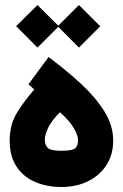

<svg xmlns="http://www.w3.org/2000/svg" viewBox="-20 -748 490 766"><path d="M173.8 -520.5Q245.1 -467.3 303.7 -413.1Q362.3 -358.9 397 -302.7Q431.6 -246.6 431.6 -187.5Q431.6 -130.9 404.5 -89.1Q377.4 -47.4 330.8 -24.7Q284.2 -2 225.1 -2Q166 -2 119.1 -22.5Q72.3 -43 45.4 -84.2Q18.6 -125.5 18.6 -187.5Q18.6 -248 44.7 -293Q70.8 -337.9 116.7 -391.1L93.3 -411.6ZM219.2 -300.3Q185.5 -266.6 172.1 -238.3Q158.7 -210 158.7 -189.9Q158.7 -170.4 170.2 -158.4Q181.6 -146.5 224.6 -146.5Q269.5 -146.5 280.5 -156.7Q291.5 -167 291.5 -190.4Q291.5 -206.5 275.1 -235.8Q258.8 -265.1 219.2 -300.3ZM44.4 -643.6 129.4 -728 212.4 -645.5 294.9 -728 379.9 -643.1 294.9 -558.1 212.4 -641.1 129.4 -558.1Z"/></svg>

Font: Vazir Black WOL-UI
Style: Black-WOL-UI
Weight: 900
Designer: Saber Rastikerdar
Foundry: Saber Rastikerdar
Version: Version 30.0.0